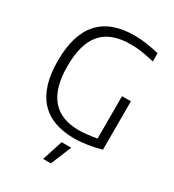

<svg xmlns="http://www.w3.org/2000/svg" viewBox="-226 -875 1103 1220"><g transform="rotate(30 325.5 -265.0)"><path d="M334 69H404L342 220H285ZM389 9Q54 7 54 -368Q54 -750 398 -750Q440 -750 485.5 -743.5Q531 -737 579 -725V-665Q549 -672 525.5 -676.5Q502 -681 481 -684Q460 -687 441 -688Q422 -689 402 -689Q260 -689 192 -610.5Q124 -532 124 -369Q124 -51 389 -51Q414 -51 451 -55Q488 -59 520 -65V-376H585V-21Q537 -7 484 1Q431 9 389 9Z"/></g></svg>

Font: Encode Sans Normal
Style: Light
Weight: 300
Designer: Pablo Impallari, Andres Torresi
Foundry: Pablo Impallari, Andres Torresi
Version: Version 1.000; ttfautohint (v1.00) -l 8 -r 50 -G 200 -x 14 -